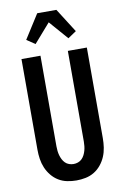

<svg xmlns="http://www.w3.org/2000/svg" viewBox="-105 -1038 710 1105"><g transform="rotate(-10 250.0 -485.5)"><path d="M250 8Q223 8 196 2.5Q169 -3 146 -17Q123 -31 105.5 -52.5Q88 -74 77.5 -99Q67 -124 63 -151Q59 -178 59 -205V-735H170V-205Q170 -192 171.5 -178.5Q173 -165 176.5 -152.5Q180 -140 186 -128Q192 -116 201.5 -106.5Q211 -97 224 -92.5Q237 -88 250 -88Q263 -88 276 -92.5Q289 -97 298.5 -106.5Q308 -116 314 -128Q320 -140 323.5 -152.5Q327 -165 328.5 -178.5Q330 -192 330 -205V-735H441V-205Q441 -178 437 -151Q433 -124 422.5 -99Q412 -74 394.5 -52.5Q377 -31 354 -17Q331 -3 304 2.5Q277 8 250 8ZM154 -806 105 -839 194 -979H306L395 -839L346 -806L250 -916Z"/></g></svg>

Font: Iosevka Algr
Style: Bold
Weight: 700
Monospace: yes
Designer: Belleve Invis
Foundry: Belleve Invis
Version: Version 26.0.2; ttfautohint (v1.8.3)